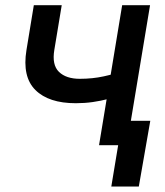

<svg xmlns="http://www.w3.org/2000/svg" viewBox="-20 -549 625 726"><path d="M266.6 -158.7Q164.1 -158.7 113.8 -208.7Q63.5 -258.8 80.1 -359.9L107.9 -529.3H213.4L185.5 -360.8Q175.8 -303.7 202.9 -277.3Q230 -251 281.7 -251Q330.1 -251 372.3 -260.3Q414.6 -269.5 460.4 -284.7L444.8 -191.9Q418.5 -182.6 389.9 -175Q361.3 -167.5 330.6 -163.1Q299.8 -158.7 266.6 -158.7ZM354.5 0 441.9 -529.3H547.4L459.5 0ZM400.9 156.2 426.8 0H388.7L403.8 -92.3H548.3L504.9 156.2Z"/></svg>

Font: Inter 24pt Medium
Style: Italic
Weight: 500
Italic angle: -9.3988°
Designer: Rasmus Andersson
Foundry: rsms
Version: Version 4.001;git-66647c0bb